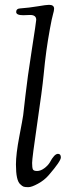

<svg xmlns="http://www.w3.org/2000/svg" viewBox="-20 -767 301 795"><path d="M105 -705 76 -704Q47 -704 47 -717.5Q47 -731 62 -732Q102 -735 137 -741Q172 -747 183 -747Q204 -747 204 -731Q204 -723 199.5 -708Q195 -693 186.5 -646.5Q178 -600 172 -556.5Q166 -513 160.5 -455.5Q155 -398 134 -255Q113 -112 113 -92.5Q113 -73 116 -66Q119 -59 133.5 -59Q148 -59 163 -70Q178 -81 186 -94Q205 -130 220 -130Q232 -130 232 -115Q232 -100 182 -42Q164 -21 137.5 -6.5Q111 8 97.5 8Q84 8 78 6Q72 4 64 -4Q46 -19 46 -86Q46 -129 60 -202Q74 -275 76 -290Q78 -305 85.5 -373Q93 -441 111.5 -559.5Q130 -678 130 -685Q130 -705 105 -705Z"/></svg>

Font: Sorts Mill Goudy
Style: Italic
Weight: 400
Italic angle: -7.40001°
Version: Version 003.101